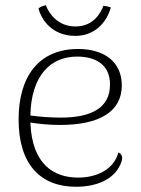

<svg xmlns="http://www.w3.org/2000/svg" viewBox="-20 -701 540 733"><path d="M268 -564C341 -564 388 -615 403 -673C393 -676 384 -678 375 -679C364 -651 337 -600 268 -600C201 -600 167 -649 155 -681C145 -679 136 -676 127 -669C137 -628 177 -564 268 -564ZM432 -119C414 -52 347 -23 278 -23C186 -23 102 -73 96 -233C130 -228 165 -224 210 -224C360 -224 445 -275 445 -375C445 -465 378 -514 278 -514C129 -514 51 -410 51 -245C51 -74 134 12 270 12C349 12 415 -16 440 -74C453 -103 444 -113 432 -119ZM275 -485C336 -485 400 -461 400 -378C400 -290 330 -252 212 -252C177 -252 132 -255 96 -260C99 -412 172 -485 275 -485Z"/></svg>

Font: Arima Koshi ExtraLight
Style: Regular
Weight: 275
Designer: Joana Correia and Natanael Gama
Foundry: NDISCOVER
Version: Version 1.019;PS 001.019;hotconv 1.0.88;makeotf.lib2.5.64775